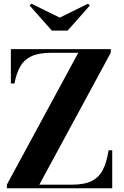

<svg xmlns="http://www.w3.org/2000/svg" viewBox="-20 -1015 666 1035"><path d="M17 0V-19.5L402 -730.5H257Q189 -730.5 149 -711.5Q109 -692.5 88.5 -655.5Q68 -618.5 58 -565H38.5V-750H577V-730.5L192 -19.5H367Q435 -19.5 474.8 -39.5Q514.5 -59.5 535 -100.5Q555.5 -141.5 565.5 -205H585V0ZM259.5 -850 139.5 -985.5 149.5 -995 302 -920 454.5 -995 464.5 -985.5 344.5 -850Z"/></svg>

Font: Bodoni Moda 11pt
Style: Bold
Weight: 700
Designer: Owen Earl
Foundry: indestructible type
Version: Version 2.004